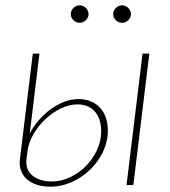

<svg xmlns="http://www.w3.org/2000/svg" viewBox="-20 -694 638 720"><path d="M279 -608.5Q265.5 -608.5 255.5 -618.2Q245.5 -628 245.5 -641Q245.5 -654.5 255.5 -664.2Q265.5 -674 279 -674Q292 -674 302 -664.2Q312 -654.5 312 -641Q312 -628 302 -618.2Q292 -608.5 279 -608.5ZM79 -93.5Q77.5 -77 82.8 -62.2Q88 -47.5 100.2 -36.8Q112.5 -26 131 -19.8Q149.5 -13.5 174.5 -13.5Q209.5 -13.5 242.8 -29.2Q276 -45 302 -71.2Q328 -97.5 343.8 -131.5Q359.5 -165.5 359.5 -202Q359.5 -221.5 354.5 -239.8Q349.5 -258 338.8 -272Q328 -286 311 -294.2Q294 -302.5 269.5 -302.5Q239.5 -302.5 208 -287.2Q176.5 -272 150 -247Q123.5 -222 105.2 -190.5Q87 -159 83 -126.5ZM91.5 -193Q104 -218 124 -241.5Q144 -265 168.2 -283Q192.5 -301 219.8 -311.8Q247 -322.5 274 -322.5Q301.5 -322.5 322.2 -313.2Q343 -304 357 -288Q371 -272 377.8 -250.2Q384.5 -228.5 384.5 -204Q384.5 -177 376.2 -150.8Q368 -124.5 353.2 -101.2Q338.5 -78 318.2 -58.2Q298 -38.5 274 -24.2Q250 -10 223.5 -2Q197 6 169.5 6Q138.5 6 116 -2Q93.5 -10 79 -23.8Q64.5 -37.5 58.2 -56Q52 -74.5 54.5 -95.5L103 -493H128ZM471 -641Q471 -628 461 -618.2Q451 -608.5 438 -608.5Q424.5 -608.5 414.5 -618.2Q404.5 -628 404.5 -641Q404.5 -654.5 414.5 -664.2Q424.5 -674 438 -674Q451 -674 461 -664.2Q471 -654.5 471 -641ZM540 -493 480 0H454.5L514.5 -493Z"/></svg>

Font: Lato ExtraLight
Style: Italic
Weight: 275
Italic angle: -7°
Designer: Lukasz Dziedzic with Adam Twardoch and Botio Nikoltchev
Foundry: tyPoland Lukasz Dziedzic
Version: Version 2.015; 2015-08-06; http://www.latofonts.com/